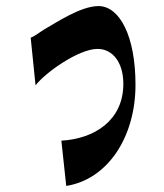

<svg xmlns="http://www.w3.org/2000/svg" viewBox="-20 -561 540 632"><path d="M81 -437 97 -280C129 -322 239 -400 301 -400C352 -400 386 -354 386 -285C386 -164 290 -104 182 -98L198 51C333 30 426 -108 426 -282C426 -442 374 -541 304 -541C245 -541 163 -485 127 -465C112 -456 95 -442 81 -437Z"/></svg>

Font: 寒蝉无机体 CompactMedium
Style: Regular
Weight: 500
Width: 3
Designer: ChillTanhei {Warren2060}; 
Source Han Sans {Ryoko NISHIZUKA 西塚涼子 (kana, bopomofo & ideographs); Paul D. Hunt (Latin, Gre
Foundry: ChillType&Adobe
Version: Version 1.000;Glyphs 3.1.1 (3135)